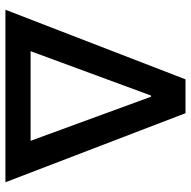

<svg xmlns="http://www.w3.org/2000/svg" viewBox="-18 -687 705 709"><g transform="rotate(90 334.5 -332.5)"><path d="M653 0H16L273 -665H398ZM337 -538H333L169 -93H500Z"/></g></svg>

Font: Bree Serif
Style: Regular
Weight: 400
Designer: Veronika Burian, Jos Scaglione
Foundry: TypeTogether
Version: Version 1.001